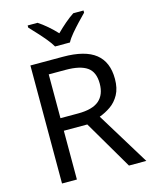

<svg xmlns="http://www.w3.org/2000/svg" viewBox="-136 -1033 894 1122"><g transform="rotate(-15 311.0 -472.0)"><path d="M294 -714Q427 -714 490.5 -663.5Q554 -613 554 -511Q554 -454 533 -416Q512 -378 479.5 -355.5Q447 -333 411 -320L607 0H502L329 -295H187V0H97V-714ZM289 -636H187V-371H294Q381 -371 421 -405.5Q461 -440 461 -507Q461 -577 419 -606.5Q377 -636 289 -636ZM265 -784Q252 -807 230 -833.5Q208 -860 184 -886Q160 -912 142 -931V-944H202Q228 -927 256 -903Q284 -879 309 -852Q336 -879 364 -903Q392 -927 418 -944H480V-931Q461 -912 436.5 -886Q412 -860 389.5 -833.5Q367 -807 355 -784Z"/></g></svg>

Font: Noto Sans Tifinagh Tawellemmet
Style: Regular
Weight: 400
Designer: JamraPatel
Foundry: JamraPatel LLC
Version: Version 2.006; ttfautohint (v1.8.4.7-5d5b)